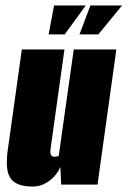

<svg xmlns="http://www.w3.org/2000/svg" viewBox="-20 -676 467 703"><path d="M100 7Q67 7 46.5 -1.5Q26 -10 16.5 -26.5Q7 -43 5.5 -67.5Q4 -92 8 -124L60 -495H216L165 -130Q164 -123 164.5 -118Q165 -113 166.5 -109.5Q168 -106 171 -104Q174 -102 178 -102Q181 -102 184 -102.5Q187 -103 190 -103.5Q193 -104 195 -105L250 -495H406L337 0H204L201 -65Q188 -34 160 -13.5Q132 7 100 7ZM158 -550 178 -656H294L217 -550ZM271 -550 311 -656H427L340 -550Z"/></svg>

Font: Alumni Sans Black
Style: Italic
Weight: 900
Italic angle: -8°
Version: Version 1.016